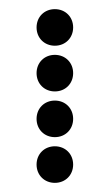

<svg xmlns="http://www.w3.org/2000/svg" viewBox="-20 -410 240 420"><path d="M100 -310C123 -310 140 -327 140 -350C140 -373 123 -390 100 -390C77 -390 60 -373 60 -350C60 -327 77 -310 100 -310ZM100 -210C123 -210 140 -227 140 -250C140 -273 123 -290 100 -290C77 -290 60 -273 60 -250C60 -227 77 -210 100 -210ZM100 -110C123 -110 140 -127 140 -150C140 -173 123 -190 100 -190C77 -190 60 -173 60 -150C60 -127 77 -110 100 -110ZM100 -10C123 -10 140 -27 140 -50C140 -73 123 -90 100 -90C77 -90 60 -73 60 -50C60 -27 77 -10 100 -10Z"/></svg>

Font: TINY 5x3 80
Style: Regular
Weight: 200
Designer: Jack Halten Fahnestock
Foundry: Velvetyne Type Foundry
Version: Version 1.002;hotconv 1.0.109;makeotfexe 2.5.65596